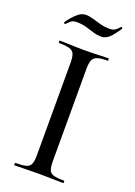

<svg xmlns="http://www.w3.org/2000/svg" viewBox="-150 -844 635 904"><g transform="rotate(20 167.5 -392.5)"><path d="M208 -81Q208 -52 213.5 -37Q219 -22 236.5 -17Q254 -12 289 -12Q291 -12 291 -6Q291 0 289 0Q264 0 233.5 -1Q203 -2 167 -2Q132 -2 101 -1Q70 0 45 0Q43 0 43 -6Q43 -12 45 -12Q80 -12 98 -17Q116 -22 122 -37Q128 -52 128 -81V-544Q128 -573 122 -587.5Q116 -602 98 -607.5Q80 -613 45 -613Q43 -613 43 -619Q43 -625 45 -625Q70 -625 101 -623.5Q132 -622 167 -622Q203 -622 234 -623.5Q265 -625 289 -625Q291 -625 291 -619Q291 -613 289 -613Q254 -613 237 -607Q220 -601 214 -586Q208 -571 208 -542ZM244 -757Q263 -757 273.5 -764.5Q284 -772 294 -784Q296 -786 299.5 -782.5Q303 -779 301 -777Q274 -736 257 -722.5Q240 -709 221 -709Q200 -709 179.5 -715.5Q159 -722 138 -728Q117 -734 92 -734Q71 -734 62 -726Q53 -718 42 -707Q40 -706 36.5 -708.5Q33 -711 35 -714Q43 -726 56.5 -742Q70 -758 86 -769.5Q102 -781 120 -781Q137 -781 156.5 -775Q176 -769 198.5 -763Q221 -757 244 -757Z"/></g></svg>

Font: Cormorant Medium
Style: Regular
Weight: 500
Designer: Christian Thalmann (Catharsis Fonts)
Foundry: Catharsis Fonts
Version: Version 4.000